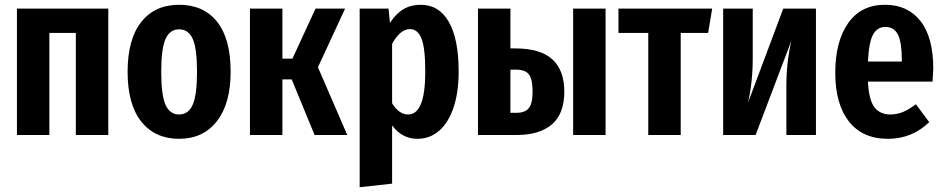

<svg xmlns="http://www.w3.org/2000/svg" viewBox="-20 -566 3960 805"><path d="M298 -428H187V0H51V-530H434V0H298Z M947 -265Q947 -132 889.5 -58Q832 16 731 16Q630 16 572.5 -56Q515 -128 515 -265Q515 -401 572 -473.5Q629 -546 731 -546Q833 -546 890 -475Q947 -404 947 -265ZM656 -265Q656 -167 674 -126.5Q692 -86 731 -86Q770 -86 788 -127Q806 -168 806 -265Q806 -363 788 -403Q770 -443 731 -443Q692 -443 674 -402.5Q656 -362 656 -265Z M1313 -284 1436 0H1299L1203 -233H1164V0H1028V-530H1164V-320H1206L1303 -530H1427Z M1903 -266Q1903 -180 1882 -116.5Q1861 -53 1822 -18.5Q1783 16 1730 16Q1666 16 1624 -40V204L1488 219V-530H1609L1615 -470Q1640 -509 1671.5 -527.5Q1703 -546 1743 -546Q1821 -546 1862 -474Q1903 -402 1903 -266ZM1763 -265Q1763 -366 1747 -405Q1731 -444 1699 -444Q1658 -444 1624 -382V-133Q1653 -86 1691 -86Q1763 -86 1763 -265Z M2346 -182Q2346 -89 2294 -44.5Q2242 0 2146 0H1984V-530H2120V-363H2140Q2246 -363 2296 -317Q2346 -271 2346 -182ZM2519 -530V0H2383V-530ZM2213 -183Q2213 -233 2198 -253.5Q2183 -274 2143 -274H2120V-93H2145Q2181 -93 2197 -112.5Q2213 -132 2213 -183Z M2949 -428H2834V0H2698V-428H2573V-530H2966Z M3401 0H3277V-205Q3277 -305 3298 -395L3148 0H3012V-530H3136V-324Q3136 -219 3116 -135L3264 -530H3401Z M3890 -224H3619Q3623 -146 3646.5 -116Q3670 -86 3712 -86Q3741 -86 3766 -96.5Q3791 -107 3820 -129L3876 -54Q3804 16 3703 16Q3596 16 3539 -57Q3482 -130 3482 -261Q3482 -392 3536 -469Q3590 -546 3691 -546Q3786 -546 3839.5 -477.5Q3893 -409 3893 -277Q3893 -266 3890 -224ZM3761 -316Q3761 -388 3745 -420.5Q3729 -453 3692 -453Q3658 -453 3640.5 -421Q3623 -389 3619 -308H3761Z"/></svg>

Font: Fira Sans Compressed SemiBold
Style: Regular
Weight: 600
Width: 1
Designer: bBox Type GmbH & Carrois Corporate GbR & Edenspiekermann AG
Foundry: bBox Type GmbH & Carrois Corporate GbR & Edenspiekermann AG
Version: Version 4.301